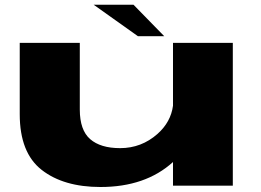

<svg xmlns="http://www.w3.org/2000/svg" viewBox="-20 -762 1072 788"><path d="M690 0V-97Q577 5.5 392.5 5.5Q241 5.5 151 -64.8Q61 -135 61 -293.5V-586H307.5V-312.5Q307.5 -228 350 -191Q392.5 -154 473 -154Q560.5 -154 626.5 -212.5Q681 -261 690 -328V-586H935.5V0ZM546 -613.5 364.5 -742.5H528L654 -613.5Z"/></svg>

Font: Anybody UltraExpanded ExtraBold
Style: Regular
Weight: 800
Width: 9
Designer: Tyler Finck
Foundry: Etcetera Type Company
Version: Version 1.010; ttfautohint (v1.8.3) -l 8 -r 50 -G 200 -x 14 